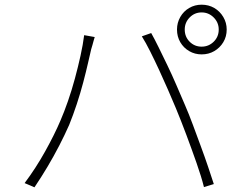

<svg xmlns="http://www.w3.org/2000/svg" viewBox="-20 -806 1040 819"><path d="M768 -680Q768 -649 789 -628Q810 -607 840 -607Q870 -607 891.5 -628Q913 -649 913 -680Q913 -710 891.5 -731.5Q870 -753 840 -753Q810 -753 789 -731.5Q768 -710 768 -680ZM735 -680Q735 -709 749 -733.5Q763 -758 787 -772Q811 -786 840 -786Q870 -786 894 -772Q918 -758 932.5 -733.5Q947 -709 947 -680Q947 -650 932.5 -626Q918 -602 894 -588Q870 -574 840 -574Q811 -574 787 -588Q763 -602 749 -626Q735 -650 735 -680ZM238 -292Q254 -329 270 -375Q286 -421 299.5 -471Q313 -521 323.5 -568.5Q334 -616 339 -656L384 -648Q381 -639 379 -631Q377 -623 374.5 -614.5Q372 -606 369 -596Q364 -575 355.5 -537.5Q347 -500 335 -454.5Q323 -409 307.5 -362Q292 -315 275 -273Q256 -230 232.5 -184.5Q209 -139 182.5 -94.5Q156 -50 127 -7L85 -25Q133 -89 173 -161Q213 -233 238 -292ZM730 -345Q714 -383 696 -424.5Q678 -466 658.5 -508Q639 -550 620.5 -587Q602 -624 585 -651L625 -665Q639 -640 656.5 -604.5Q674 -569 693.5 -528.5Q713 -488 732 -444Q751 -400 769 -358Q786 -319 803 -273Q820 -227 837 -181Q854 -135 868 -93.5Q882 -52 892 -21L850 -8Q839 -52 818.5 -110.5Q798 -169 775 -230.5Q752 -292 730 -345Z"/></svg>

Font: Noto Sans KR ExtraLight
Style: Regular
Weight: 250
Designer: Ryoko NISHIZUKA  (kana, bopomofo & ideographs); Paul D. Hunt (Latin, Greek & Cyrillic); Sandoll Communications , Soo-you
Foundry: Adobe
Version: Version 2.004-H2;hotconv 1.0.118;makeotfexe 2.5.65603